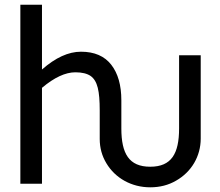

<svg xmlns="http://www.w3.org/2000/svg" viewBox="-20 -780 935 815"><path d="M832 -545.4H740.2V-234.9C740.2 -127.4 707.5 -72.3 617.7 -72.3C527.8 -72.3 495.1 -127.4 495.1 -234.9V-354C495.1 -418 481 -468.3 452.1 -505.4C423.3 -542 380.9 -560.5 323.7 -560.5C270.5 -560.5 215.3 -535.2 158.2 -484.9V-759.8H66.4V0H158.2V-407.2C210.4 -451.2 257.8 -473.1 299.8 -473.1C328.1 -473.1 349.6 -467.8 364.7 -457.5C394 -436.5 403.3 -394 403.3 -310.5V-190.4C403.3 -152.8 412.6 -118.2 431.6 -86.9C469.2 -23.9 538.1 15.1 617.7 15.1C658.2 15.1 694.8 5.9 727.5 -13.2C793 -50.3 832 -117.2 832 -191.4Z"/></svg>

Font: SG Kara Light
Style: Regular
Weight: 400
Designer: Damoon Khanjanzadeh
Version: Version 1.000